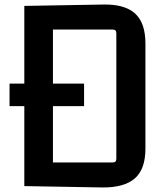

<svg xmlns="http://www.w3.org/2000/svg" viewBox="-20 -819 736 845"><path d="M87 -793 434 -799Q529 -801 574.5 -759.5Q620 -718 620 -628V-165Q620 -74 573 -33.5Q526 7 430 6L87 0ZM213 -689V-104H476Q492 -104 492 -120V-673Q492 -689 476 -689ZM350 -352H22V-451H350Z"/></svg>

Font: Kdam Thmor Pro
Style: Regular
Weight: 400
Designer: Sovichet Tep, Longdey Hak
Foundry: Anagata Design
Version: Version 1.003; ttfautohint (v1.8.4.7-5d5b)